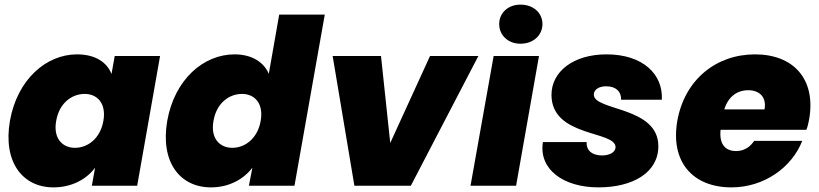

<svg xmlns="http://www.w3.org/2000/svg" viewBox="-20 -803 3541 830"><path d="M23 -281C-8 -102 78 7 211 7C290 7 354 -28 391 -78L377 0H573L672 -561H476L462 -483C443 -533 393 -568 313 -568C180 -568 55 -460 23 -281ZM427 -281C414 -205 360 -164 304 -164C249 -164 209 -206 223 -281C236 -357 290 -397 346 -397C401 -397 440 -356 427 -281Z M703 -281C672 -102 758 7 892 7C970 7 1033 -28 1071 -78L1056 0H1253L1384 -740H1187L1142 -484C1120 -535 1068 -568 994 -568C860 -568 735 -460 703 -281ZM1107 -281C1094 -205 1040 -164 984 -164C929 -164 889 -206 903 -281C916 -357 970 -397 1026 -397C1081 -397 1120 -356 1107 -281Z M1418 -561 1512 0H1756L2048 -561H1839L1667 -185L1627 -561Z M2014 0H2211L2310 -561H2114ZM2230 -614C2286 -614 2325 -651 2325 -699C2325 -747 2286 -783 2230 -783C2176 -783 2138 -747 2138 -699C2138 -651 2176 -614 2230 -614Z M2826 -171C2826 -344 2547 -323 2547 -394C2547 -416 2570 -430 2600 -430C2643 -430 2666 -407 2665 -372H2841C2847 -482 2759 -568 2602 -568C2458 -568 2364 -493 2364 -393C2364 -209 2641 -239 2641 -167C2641 -145 2615 -131 2583 -131C2541 -131 2514 -151 2516 -189H2327C2308 -72 2414 7 2567 7C2716 7 2826 -57 2826 -171Z M3215 -413C3260 -413 3295 -386 3285 -330H3111C3128 -385 3166 -413 3215 -413ZM3448 -194H3240C3225 -171 3200 -150 3162 -150C3119 -150 3088 -176 3095 -242H3466C3472 -257 3475 -273 3478 -288C3508 -461 3410 -568 3244 -568C3076 -568 2940 -459 2908 -281C2877 -102 2976 7 3142 7C3283 7 3403 -79 3448 -194Z"/></svg>

Font: SVN-Poppins ExtraBold
Style: Italic
Weight: 800
Italic angle: -10°
Designer: Ninad Kale (Devanagari), Jonny Pinhorn (Latin)
Foundry: Indian Type Foundry
Version: Version 3.002 2017